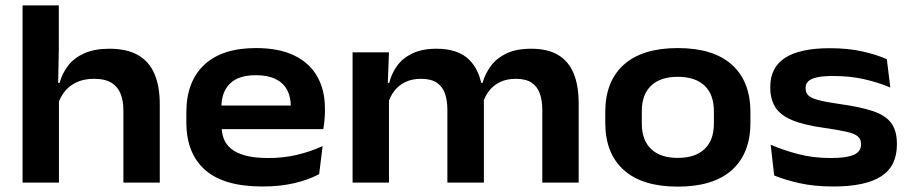

<svg xmlns="http://www.w3.org/2000/svg" viewBox="-20 -680 3390 715"><path d="M439.5 0V-270Q439.5 -303.5 429.5 -329.8Q419.5 -356 395.8 -371.2Q372 -386.5 330 -386.5Q293.5 -386.5 266.5 -374.2Q239.5 -362 222.5 -341.2Q205.5 -320.5 197 -295L172.5 -371.5H202Q211.5 -407 233.8 -435.8Q256 -464.5 294 -481.5Q332 -498.5 387 -498.5Q452.5 -498.5 494 -474.8Q535.5 -451 555.2 -405Q575 -359 575 -292V0ZM64 0V-660H199V-494.5L196 -338.5L199.5 -332V0Z M957 14.5Q814 14.5 744 -47Q674 -108.5 674 -224.5V-262Q674 -376 740.5 -438.5Q807 -501 933 -501Q1018.5 -501 1075.5 -473.5Q1132.5 -446 1161.2 -395.5Q1190 -345 1190 -276.5V-265.5Q1190 -248.5 1188.2 -231Q1186.5 -213.5 1184 -199H1059.5Q1061.5 -221 1062.2 -243Q1063 -265 1063 -283Q1063 -320 1048.8 -346Q1034.5 -372 1005.5 -386Q976.5 -400 933 -400Q868 -400 836.2 -368.5Q804.5 -337 804.5 -281V-251.5L805.5 -238.5V-208Q805.5 -184 813.5 -163Q821.5 -142 840.8 -126Q860 -110 894 -100.8Q928 -91.5 980 -91.5Q1035 -91.5 1085.2 -103.2Q1135.5 -115 1181.5 -136L1168.5 -31.5Q1128.5 -10 1075.5 2.2Q1022.5 14.5 957 14.5ZM740.5 -199V-287H1157.5V-199Z M1999.5 0V-271.5Q1999.5 -304.5 1990.8 -330.5Q1982 -356.5 1960.5 -371.5Q1939 -386.5 1901 -386.5Q1866.5 -386.5 1841.8 -374.2Q1817 -362 1801.2 -341.5Q1785.5 -321 1778 -295.5L1763 -371.5H1777Q1787 -406 1808.2 -434.8Q1829.5 -463.5 1866 -481Q1902.5 -498.5 1958 -498.5Q2020 -498.5 2059 -475Q2098 -451.5 2116.5 -406Q2135 -360.5 2135 -294.5V0ZM1293 0V-485H1428.5L1423.5 -352L1428.5 -338V0ZM1646 0V-271.5Q1646 -305 1637.2 -331Q1628.5 -357 1607 -371.8Q1585.5 -386.5 1548 -386.5Q1514 -386.5 1489 -374.2Q1464 -362 1448.2 -341.2Q1432.5 -320.5 1425 -295L1407 -371.5H1429.5Q1438 -406.5 1459 -435.2Q1480 -464 1516 -481.2Q1552 -498.5 1605 -498.5Q1684 -498.5 1725.2 -459.5Q1766.5 -420.5 1776.5 -347Q1778.5 -337 1780.2 -322.5Q1782 -308 1782 -296.5V0Z M2504 15Q2372 15 2303 -46.8Q2234 -108.5 2234 -223V-262.5Q2234 -377 2303 -439Q2372 -501 2504 -501Q2636.5 -501 2705.5 -439Q2774.5 -377 2774.5 -262.5V-223Q2774.5 -108.5 2705.5 -46.8Q2636.5 15 2504 15ZM2504 -92Q2569 -92 2603.8 -125Q2638.5 -158 2638.5 -220V-265.5Q2638.5 -328 2603.8 -361Q2569 -394 2504 -394Q2439.5 -394 2404.8 -361Q2370 -328 2370 -265.5V-220Q2370 -158 2404.8 -125Q2439.5 -92 2504 -92Z M3083.5 14.5Q3012 14.5 2957 2Q2902 -10.5 2863 -26.5L2850 -141Q2895 -121.5 2951.2 -106.5Q3007.5 -91.5 3074.5 -91.5Q3132.5 -91.5 3159.5 -103.5Q3186.5 -115.5 3186.5 -142V-143.5Q3186.5 -161.5 3174.5 -172Q3162.5 -182.5 3133 -189.2Q3103.5 -196 3051.5 -203.5Q2974.5 -214 2930.2 -232.5Q2886 -251 2867.2 -280.8Q2848.5 -310.5 2848.5 -353.5V-356.5Q2848.5 -429.5 2904.2 -465Q2960 -500.5 3070 -500.5Q3139 -500.5 3192.8 -488.2Q3246.5 -476 3282.5 -459.5L3295.5 -354Q3253 -372.5 3199.2 -384.8Q3145.5 -397 3084 -397Q3044 -397 3021.5 -391.8Q2999 -386.5 2989.5 -376.8Q2980 -367 2980 -353V-351.5Q2980 -335.5 2989.8 -325.2Q2999.5 -315 3027 -307.5Q3054.5 -300 3107.5 -292.5Q3184 -282 3230.8 -266.2Q3277.5 -250.5 3298.8 -222Q3320 -193.5 3320 -144.5V-141.5Q3320 -61 3261.2 -23.2Q3202.5 14.5 3083.5 14.5Z"/></svg>

Font: AnekLatin_SemiExpandedSemiBold
Style: Regular
Weight: 600
Width: 6
Designer: Yesha Goshar
Foundry: Ek Type
Version: Version 1.003